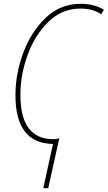

<svg xmlns="http://www.w3.org/2000/svg" viewBox="-20 -745 565 1007"><path d="M207 242H233L291 -20Q278 -15 260 -15Q87 -15 87 -247Q87 -354 125.5 -458.5Q164 -563 235 -631.5Q306 -700 402 -700Q467 -700 511 -670L525 -694Q474 -725 403 -725Q296 -725 219.5 -651.5Q143 -578 102 -468Q61 -358 61 -246Q61 7 258 10Z"/></svg>

Font: Noto Sans UI SemiCondensed Thin
Style: Italic
Weight: 250
Width: 4
Italic angle: -12°
Designer: Monotype Design Team
Foundry: Monotype Imaging Inc.
Version: Version 1.901